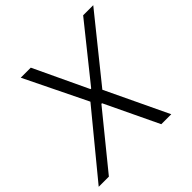

<svg xmlns="http://www.w3.org/2000/svg" viewBox="-217 -892 1056 1056"><g transform="rotate(-45 310.5 -364.0)"><path d="M167.5 -727.5 316.4 -411.6H321.3L574.7 -727.5H653.3L359.9 -363.3L532.7 0H455.1L306.2 -312H301.3L47.4 0H-31.7L267.1 -363.3L89.4 -727.5Z"/></g></svg>

Font: Inter Tight Light
Style: Italic
Weight: 300
Italic angle: -9.39999°
Designer: Rasmus Andersson
Foundry: rsms
Version: Version 3.004